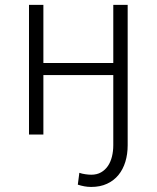

<svg xmlns="http://www.w3.org/2000/svg" viewBox="-20 -548 640 782"><path d="M156.7 -528.3V-291.5H441.4V-528.3H500V43.5Q500 80.1 490.5 111.1Q481 142.1 462.4 164.8Q443.8 187.5 416 200.4Q388.2 213.4 351.6 213.4Q336.9 213.4 323.7 210.9Q310.5 208.5 296.9 204.1L303.2 155.8Q308.1 157.7 314.5 159.2Q320.8 160.6 327.4 161.6Q334 162.6 340.3 163.1Q346.7 163.6 351.6 163.6Q375 163.6 391.8 153.8Q408.7 144 419.7 127.7Q430.7 111.3 436 89.6Q441.4 67.9 441.4 43.5V-242.2H156.7V0H98.1V-528.3Z"/></svg>

Font: Roboto Mono Light
Style: Regular
Weight: 300
Designer: Google
Version: Version 2.000985; 2015; ttfautohint (v1.3)